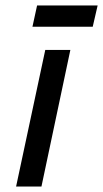

<svg xmlns="http://www.w3.org/2000/svg" viewBox="-20 -684 378 704"><path d="M338 -664H116L99 -586H320ZM39 0H132L238 -501H146Z"/></svg>

Font: Advent Pro SemiBold
Style: Italic
Weight: 600
Italic angle: -12°
Version: Version 3.000